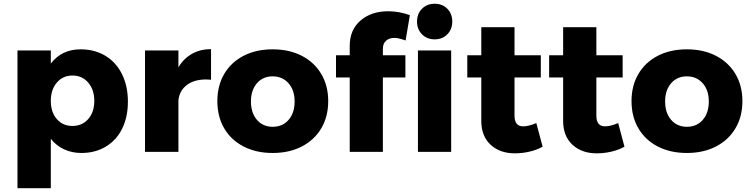

<svg xmlns="http://www.w3.org/2000/svg" viewBox="-20 -810 4002 1024"><path d="M662.1 -268.1Q662.1 -186 631.6 -124Q601.1 -62 544.4 -28.1Q487.8 5.9 414.1 5.9Q363.3 5.9 321.5 -13.7Q279.8 -33.2 251 -69.8V193.8H73.2V-541H251V-471.2Q310.1 -547.4 410.2 -546.9Q484.9 -546.9 542 -512.5Q599.1 -478 630.6 -414.6Q662.1 -351.1 662.1 -268.1ZM482.9 -272Q482.9 -332 450.4 -369.6Q418 -407.2 366.2 -407.2Q315.4 -407.2 283.2 -369.6Q251 -332 251 -272Q251 -211.9 283 -175Q314.9 -138.2 366.2 -138.2Q418 -138.2 450.4 -175Q482.9 -211.9 482.9 -272Z M1105.5 -547.9V-384.8Q1096.7 -385.7 1078.6 -386.2Q1015.6 -386.2 976.6 -356.7Q937.5 -327.1 931.6 -275.9V0H753.4V-541H931.6V-451.2Q959.5 -498 1003.9 -522.9Q1048.3 -547.9 1105.5 -547.9Z M1730.5 -271Q1730.5 -188 1693.4 -125.5Q1656.2 -63 1589.4 -28.6Q1522.5 5.9 1434.1 5.9Q1346.2 5.9 1279.3 -28.6Q1212.4 -63 1175.8 -125.5Q1139.2 -188 1139.2 -271Q1139.2 -353 1175.8 -415.5Q1212.4 -478 1279.3 -512.5Q1346.2 -546.9 1434.1 -546.9Q1522.5 -546.9 1589.4 -512.5Q1656.2 -478 1693.4 -415.5Q1730.5 -353 1730.5 -271ZM1318.4 -269Q1318.4 -208 1350.3 -170.9Q1382.3 -133.8 1434.1 -133.8Q1487.3 -133.8 1519.3 -170.9Q1551.3 -208 1551.3 -269Q1551.3 -329.1 1518.8 -366Q1486.3 -402.8 1434.1 -402.8Q1382.3 -402.8 1350.3 -366Q1318.4 -329.1 1318.4 -269Z M1772 0ZM2022 -549.8V-515.1H2142.1V-397H2022V0H1845.2V-397H1772V-515.1H1845.2V-564.9Q1845.2 -650.9 1902.6 -700.4Q1960 -750 2050.3 -750Q2109.4 -750 2166 -729L2143.1 -594.2Q2103 -608.4 2083 -607.9Q2056.2 -607.9 2039.1 -593Q2022 -578.1 2022 -549.8ZM2209 -541H2386.2V0H2209ZM2392.1 -694.8Q2392.1 -653.8 2365.7 -627Q2339.4 -600.1 2298.3 -600.1Q2257.3 -600.1 2230.7 -627Q2204.1 -653.8 2204.1 -694.8Q2204.1 -736.8 2230.7 -763.4Q2257.3 -790 2298.3 -790Q2339.4 -790 2365.7 -763.4Q2392.1 -736.8 2392.1 -694.8Z M2874 -27.8Q2844.2 -10.7 2805.2 -1.5Q2766.1 7.8 2726.1 7.8Q2646 7.8 2596.4 -38.1Q2546.9 -84 2546.9 -165V-397H2472.2V-515.1H2546.9V-665H2724.1V-515.1H2864.3V-397H2724.1V-192.9Q2724.1 -135.7 2771 -136.2Q2799.8 -136.2 2840.3 -153.8Z M3310.5 -27.8Q3280.8 -10.7 3241.7 -1.5Q3202.6 7.8 3162.6 7.8Q3082.5 7.8 3033 -38.1Q2983.4 -84 2983.4 -165V-397H2908.7V-515.1H2983.4V-665H3160.6V-515.1H3300.8V-397H3160.6V-192.9Q3160.6 -135.7 3207.5 -136.2Q3236.3 -136.2 3276.9 -153.8Z M3939.5 -271Q3939.5 -188 3902.3 -125.5Q3865.2 -63 3798.3 -28.6Q3731.4 5.9 3643.1 5.9Q3555.2 5.9 3488.3 -28.6Q3421.4 -63 3384.8 -125.5Q3348.1 -188 3348.1 -271Q3348.1 -353 3384.8 -415.5Q3421.4 -478 3488.3 -512.5Q3555.2 -546.9 3643.1 -546.9Q3731.4 -546.9 3798.3 -512.5Q3865.2 -478 3902.3 -415.5Q3939.5 -353 3939.5 -271ZM3527.3 -269Q3527.3 -208 3559.3 -170.9Q3591.3 -133.8 3643.1 -133.8Q3696.3 -133.8 3728.3 -170.9Q3760.3 -208 3760.3 -269Q3760.3 -329.1 3727.8 -366Q3695.3 -402.8 3643.1 -402.8Q3591.3 -402.8 3559.3 -366Q3527.3 -329.1 3527.3 -269Z"/></svg>

Font: Argentum Sans
Style: Bold
Weight: 700
Designer: Julieta Ulanovsky (Modified by Cristiano Sobral)
Foundry: Julieta Ulanovsky
Version: Version 1.000; ttfautohint (v1.5.65-e2d9)